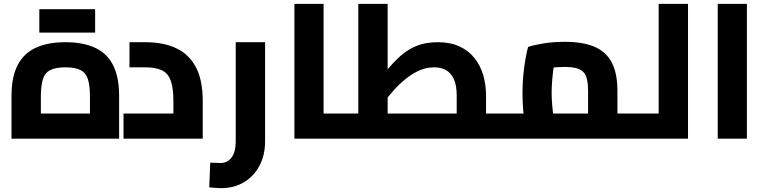

<svg xmlns="http://www.w3.org/2000/svg" viewBox="-20 -723 4002 1001"><path d="M40 0V-223Q40 -322 72 -383.5Q104 -445 166.5 -474Q229 -503 321 -503Q413 -503 475.5 -474Q538 -445 569.5 -383.5Q601 -322 601 -223V0ZM193 -63 121 -131H520L449 -63V-218Q449 -274 439 -308Q429 -342 401 -357Q373 -372 321 -372Q269 -372 241 -357Q213 -342 203 -308Q193 -274 193 -218ZM185 -553V-675H339V-553ZM322 -553V-675H476V-553Z M624 0V-131H984L884 -45V-196Q884 -265 870 -303Q856 -341 824 -356.5Q792 -372 736 -372H655V-503H736Q833 -503 900 -471Q967 -439 1002 -371.5Q1037 -304 1037 -196V0Z M1131 258Q1120 258 1104 256.5Q1088 255 1071 254L1076 125Q1092 125 1107 126Q1122 127 1129 127Q1166 127 1187.5 98Q1209 69 1209 14V-503H1362V14Q1362 85 1333 140.5Q1304 196 1252 227Q1200 258 1131 258Z M1667 0V-131H1778V0ZM1515 0V-703H1667V0ZM1778 0V-131Q1790 -131 1794 -113.5Q1798 -96 1798 -66Q1798 -36 1794 -18Q1790 0 1778 0Z M2494 0V-131H2599V0ZM1778 0V-131H2488L2361 -22V-224Q2361 -278 2346.5 -310Q2332 -342 2306 -357Q2280 -372 2244 -372Q2201 -372 2162.5 -354Q2124 -336 2090.5 -308Q2057 -280 2029 -248Q2001 -216 1979 -187Q1957 -158 1943 -141L1911 -245Q1955 -303 1992 -350Q2029 -397 2068 -431.5Q2107 -466 2153.5 -484.5Q2200 -503 2263 -503Q2328 -503 2375.5 -481Q2423 -459 2454 -420Q2485 -381 2499.5 -330.5Q2514 -280 2514 -224V0ZM1848 -131V-703H2001V-131ZM1778 0Q1767 0 1762.5 -18Q1758 -36 1758 -66Q1758 -96 1762.5 -113.5Q1767 -131 1778 -131ZM2599 0V-131Q2610 -131 2614.5 -113.5Q2619 -96 2619 -66Q2619 -36 2614.5 -18Q2610 0 2599 0Z M3199 0V-131H3303V0ZM2598 0V-131H3108L3046 -76V-249Q3046 -298 3035.5 -325Q3025 -352 2998.5 -363Q2972 -374 2925 -374Q2884 -374 2845.5 -369Q2807 -364 2785 -355L2880 -443Q2874 -421 2868.5 -386Q2863 -351 2859.5 -312.5Q2856 -274 2856 -238Q2856 -205 2859.5 -168Q2863 -131 2867.5 -102.5Q2872 -74 2874 -64L2729 -23Q2724 -38 2718 -70Q2712 -102 2708 -145.5Q2704 -189 2704 -238Q2704 -287 2708.5 -333.5Q2713 -380 2720 -418Q2727 -456 2733 -478Q2757 -487 2809.5 -496Q2862 -505 2925 -505Q3017 -505 3077.5 -480Q3138 -455 3168.5 -399Q3199 -343 3199 -248V0ZM2599 0Q2588 0 2583.5 -18Q2579 -36 2579 -66Q2579 -96 2583.5 -113.5Q2588 -131 2599 -131ZM3303 0V-131Q3315 -131 3319 -113.5Q3323 -96 3323 -66Q3323 -36 3319 -18Q3315 0 3303 0Z M3414 0V-703H3567V0ZM3303 0V-131H3414V0ZM3303 0Q3292 0 3287.5 -18Q3283 -36 3283 -66Q3283 -96 3287.5 -113.5Q3292 -131 3303 -131Z M3722 0V-703H3874V0Z"/></svg>

Font: Cairo ExtraBold
Style: Regular
Weight: 800
Designer: Mohamed Gaber, Accademia di Belle Arti di Urbino
Foundry: Kief Type Foundry, Accademia di Belle Arti di Urbino
Version: Version 3.117